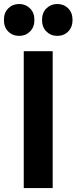

<svg xmlns="http://www.w3.org/2000/svg" viewBox="-36 -962 391 982"><path d="M85.5 0V-700H233.5V0ZM62.5 -778.5Q28.5 -778.5 6.2 -800.8Q-16 -823 -16 -860Q-16 -897 6.2 -919.2Q28.5 -941.5 62.5 -941.5Q95 -941.5 117.5 -919.2Q140 -897 140 -860Q140 -823 117.5 -800.8Q95 -778.5 62.5 -778.5ZM257 -778.5Q224 -778.5 201.5 -800.8Q179 -823 179 -860Q179 -897 201.5 -919.2Q224 -941.5 257 -941.5Q290.5 -941.5 312.8 -919.2Q335 -897 335 -860Q335 -823 312.8 -800.8Q290.5 -778.5 257 -778.5Z"/></svg>

Font: Geologica Cursive SemiBold
Style: Regular
Weight: 600
Designer: Sindre Bremnes, Frode Helland
Foundry: Monokrom Skriftforlag AS
Version: Version 1.010;gftools[0.9.28]